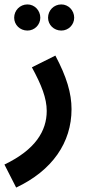

<svg xmlns="http://www.w3.org/2000/svg" viewBox="-54 -617 409 867"><path d="M70 -479C102 -479 128 -505 128 -537C128 -570 102 -597 70 -597C36 -597 10 -570 10 -537C10 -505 36 -479 70 -479ZM223 -479C255 -479 281 -505 281 -537C281 -570 255 -597 223 -597C189 -597 163 -570 163 -537C163 -505 189 -479 223 -479ZM19 230C182 153 269 27 269 -124C269 -196 247 -270 196 -366L90 -313C133 -234 157 -174 157 -116C157 -26 106 59 -34 126Z"/></svg>

Font: Noto Sans Arabic UI Cn SmBd
Style: Regular
Weight: 600
Width: 3
Designer: Monotype Design Team, Nadine Chahine and Nizar Qandah
Foundry: Monotype Imaging Inc.
Version: Version 2.010